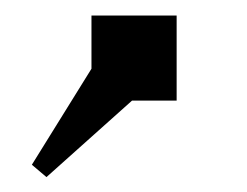

<svg xmlns="http://www.w3.org/2000/svg" viewBox="-20 -131 321 250"><path d="M40.5 99.6 21.5 83.5 99.1 -41.5V-110.8H210V0H151.9Z"/></svg>

Font: Kay Pho Du SemiBold
Style: Regular
Weight: 600
Designer: Victor Gaultney, Khu Oo Reh
Foundry: SIL International
Version: Version 3.000